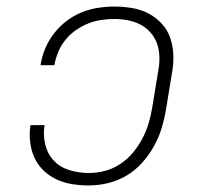

<svg xmlns="http://www.w3.org/2000/svg" viewBox="-20 -558 640 586"><path d="M251 8Q225 8 200 4Q175 0 152.5 -10.5Q130 -21 112.5 -38Q95 -55 85 -77Q75 -99 72 -125Q69 -151 73 -176H116Q111 -147 118 -117.5Q125 -88 144.5 -67.5Q164 -47 192.5 -38.5Q221 -30 251 -30Q276 -30 300.5 -36.5Q325 -43 347 -57.5Q369 -72 386 -92.5Q403 -113 415 -136Q427 -159 434 -183Q441 -207 445 -232L463 -342Q467 -363 466.5 -384.5Q466 -406 459.5 -424.5Q453 -443 439.5 -458.5Q426 -474 408.5 -483Q391 -492 370.5 -496Q350 -500 329 -500Q309 -500 288.5 -497Q268 -494 248.5 -486Q229 -478 211 -465.5Q193 -453 179.5 -436Q166 -419 158 -400Q150 -381 146 -360Q146 -360 146 -360Q146 -360 146 -359H103Q104 -360 104 -360Q104 -360 104 -361Q108 -386 118 -410Q128 -434 144.5 -455.5Q161 -477 182.5 -493.5Q204 -510 228.5 -520Q253 -530 278.5 -534Q304 -538 329 -538Q356 -538 383 -533.5Q410 -529 433 -517Q456 -505 473.5 -486Q491 -467 499.5 -442.5Q508 -418 509 -390.5Q510 -363 505 -336L487 -226Q482 -196 473.5 -167.5Q465 -139 450 -112Q435 -85 414 -61.5Q393 -38 366 -22Q339 -6 309.5 1Q280 8 251 8Z"/></svg>

Font: Iosevka Slab XLtExObl
Style: Regular
Weight: 200
Width: 7
Italic angle: -9°
Monospace: yes
Designer: Belleve Invis
Foundry: Belleve Invis
Version: Version 11.1.1; ttfautohint (v1.8.3)